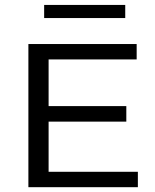

<svg xmlns="http://www.w3.org/2000/svg" viewBox="-20 -778 644 798"><path d="M98 0V-595H548V-531H182V-64H553V0ZM141 -272.5V-337H505V-272.5ZM163.5 -703V-757.5H500.5V-703Z"/></svg>

Font: Encode Sans SC Expanded
Style: Regular
Weight: 400
Width: 7
Designer: Multiple Designers
Foundry: Impallari Type
Version: Version 3.002